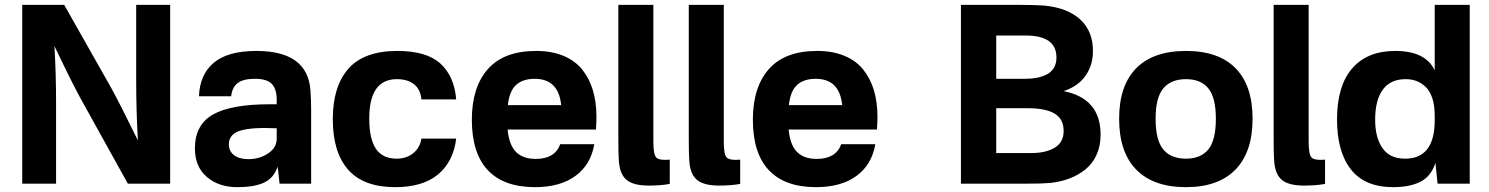

<svg xmlns="http://www.w3.org/2000/svg" viewBox="-20 -750 6082 784"><path d="M674.8 -730V0H502L305.2 -355Q262.2 -435.5 202.1 -562Q209 -458.5 209 -319.8V0H70.8V-730H242.2L434.1 -391.1Q472.2 -321.3 543 -176.8Q536.1 -296.9 536.1 -422.9V-730Z M1026.9 -542Q1235.8 -542 1247.6 -381.8Q1250.5 -341.3 1250.5 -299.8V0H1121.6L1113.8 -69.8Q1105 -43.9 1089.4 -26.9Q1073.7 -9.8 1051 -1.2Q1028.3 7.3 1004.6 10.7Q981 14.2 948.7 14.2Q873 14.2 824.5 -27.6Q775.9 -69.3 775.9 -144Q775.9 -240.7 849.9 -282.5Q923.8 -324.2 1080.6 -324.2H1109.9V-342.8Q1109.9 -385.3 1090.6 -406.7Q1071.3 -428.2 1020.5 -428.2Q973.6 -428.2 950.9 -411.1Q928.2 -394 923.8 -356.9H792.5Q795.4 -445.3 852.8 -493.7Q910.2 -542 1026.9 -542ZM914.6 -161.1Q914.6 -132.3 936 -116.2Q957.5 -100.1 994.6 -100.1Q1039.6 -100.1 1074.7 -123.5Q1109.9 -147 1109.9 -184.1V-226.1Q1009.8 -231 962.2 -216.8Q914.6 -202.6 914.6 -161.1Z M1602.5 -542Q1722.2 -542 1778.6 -490.2Q1835 -438.5 1842.8 -344.2H1700.7Q1697.3 -384.8 1670.9 -405.8Q1644.5 -426.8 1600.6 -426.8Q1487.8 -426.8 1487.8 -266.1Q1487.8 -182.6 1515.1 -142.3Q1542.5 -102.1 1599.6 -102.1Q1640.1 -102.1 1667.7 -124.8Q1695.3 -147.5 1700.7 -184.1H1842.8Q1831.5 -90.8 1769.3 -38.3Q1707 14.2 1593.8 14.2Q1464.4 14.2 1401.6 -57.1Q1338.9 -128.4 1338.9 -263.2Q1338.9 -397.9 1403.1 -470Q1467.3 -542 1602.5 -542Z M2169.4 -542Q2232.9 -542 2280.8 -522Q2328.6 -502 2357.7 -465.6Q2386.7 -429.2 2401.1 -380.9Q2415.5 -332.5 2415.5 -272.9Q2415.5 -255.4 2413.6 -221.2H2052.7Q2059.1 -156.7 2087.6 -128.9Q2116.2 -101.1 2167.5 -101.1Q2245.6 -101.1 2267.6 -161.1H2406.7Q2392.6 -77.6 2329.8 -31.7Q2267.1 14.2 2164.6 14.2Q2037.1 14.2 1971.9 -55.2Q1906.7 -124.5 1906.7 -261.2Q1906.7 -394 1972.2 -468Q2037.6 -542 2169.4 -542ZM2053.7 -320.8H2271.5Q2260.7 -428.2 2163.6 -428.2Q2114.7 -428.2 2087.4 -403.3Q2060.1 -378.4 2053.7 -320.8Z M2647.9 -169.9Q2647.9 -119.1 2659.9 -106.7Q2671.9 -94.2 2714.8 -98.1V1Q2678.2 7.8 2628.9 7.8Q2564.5 7.8 2536.9 -16.8Q2509.3 -41.5 2506.8 -97.2Q2504.9 -122.1 2504.9 -183.1V-730H2647.9Z M2935.5 -169.9Q2935.5 -119.1 2947.5 -106.7Q2959.5 -94.2 3002.4 -98.1V1Q2965.8 7.8 2916.5 7.8Q2852.1 7.8 2824.5 -16.8Q2796.9 -41.5 2794.4 -97.2Q2792.5 -122.1 2792.5 -183.1V-730H2935.5Z M3316.9 -542Q3380.4 -542 3428.2 -522Q3476.1 -502 3505.1 -465.6Q3534.2 -429.2 3548.6 -380.9Q3563 -332.5 3563 -272.9Q3563 -255.4 3561 -221.2H3200.2Q3206.5 -156.7 3235.1 -128.9Q3263.7 -101.1 3314.9 -101.1Q3393.1 -101.1 3415 -161.1H3554.2Q3540 -77.6 3477.3 -31.7Q3414.6 14.2 3312 14.2Q3184.6 14.2 3119.4 -55.2Q3054.2 -124.5 3054.2 -261.2Q3054.2 -394 3119.6 -468Q3185.1 -542 3316.9 -542ZM3201.2 -320.8H3418.9Q3408.2 -428.2 3311 -428.2Q3262.2 -428.2 3234.9 -403.3Q3207.5 -378.4 3201.2 -320.8Z M4153.8 -730Q4210 -730 4246.1 -727.1Q4341.3 -717.3 4392.1 -669.4Q4442.9 -621.6 4442.9 -542Q4442.9 -483.4 4412.1 -440.2Q4381.3 -397 4323.2 -377.9Q4474.1 -348.1 4474.1 -200.2Q4474.1 -153.8 4457.3 -117.2Q4440.4 -80.6 4411.1 -57.4Q4381.8 -34.2 4345.9 -20.8Q4310.1 -7.3 4268.1 -2.9Q4235.8 0 4171.9 0H3903.8V-730ZM4047.9 -125H4189.9Q4252 -125 4287.6 -147.5Q4323.2 -169.9 4323.2 -214.8Q4323.2 -264.2 4286.4 -286.1Q4249.5 -308.1 4177.2 -308.1H4047.9ZM4047.9 -428.2H4165Q4191.9 -428.2 4213.6 -432.4Q4235.4 -436.5 4254.2 -446Q4272.9 -455.6 4283.4 -473.1Q4293.9 -490.7 4293.9 -515.1Q4293.9 -605 4168 -605H4047.9Z M4698.7 -265.1Q4698.7 -177.7 4730 -139.9Q4761.2 -102.1 4822.8 -102.1Q4883.3 -102.1 4914.1 -139.9Q4944.8 -177.7 4944.8 -265.1Q4944.8 -351.6 4914.1 -389.2Q4883.3 -426.8 4822.8 -426.8Q4761.7 -426.8 4730.2 -389.2Q4698.7 -351.6 4698.7 -265.1ZM4549.8 -265.1Q4549.8 -400.4 4619.4 -471.2Q4689 -542 4822.8 -542Q4956.1 -542 5025.4 -471.2Q5094.7 -400.4 5094.7 -265.1Q5094.7 -129.4 5024.9 -57.6Q4955.1 14.2 4822.8 14.2Q4689.5 14.2 4619.6 -57.4Q4549.8 -128.9 4549.8 -265.1Z M5323.7 -169.9Q5323.7 -119.1 5335.7 -106.7Q5347.7 -94.2 5390.6 -98.1V1Q5354 7.8 5304.7 7.8Q5240.2 7.8 5212.6 -16.8Q5185.1 -41.5 5182.6 -97.2Q5180.7 -122.1 5180.7 -183.1V-730H5323.7Z M5981.4 -730V0H5850.1L5841.3 -85Q5823.7 -29.8 5780 -7.8Q5736.3 14.2 5669.4 14.2Q5552.7 14.2 5496.1 -58.3Q5439.5 -130.9 5439.5 -262.2Q5439.5 -398.9 5501.2 -470.5Q5563 -542 5677.2 -542Q5800.8 -542 5838.4 -462.9V-730ZM5595.2 -261.2Q5595.2 -188 5625.2 -145Q5655.3 -102.1 5717.3 -102.1Q5838.4 -102.1 5838.4 -258.8V-277.8Q5838.4 -319.3 5828.4 -349.4Q5818.4 -379.4 5800.8 -395.8Q5783.2 -412.1 5763.4 -419.4Q5743.7 -426.8 5720.2 -426.8Q5657.7 -426.8 5626.5 -384Q5595.2 -341.3 5595.2 -261.2Z"/></svg>

Font: Nacelle Bold
Style: Regular
Weight: 700
Designer: Sora Sagano
Foundry: Sora Sagano
Version: Version 1.000;FEAKit 1.0